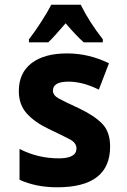

<svg xmlns="http://www.w3.org/2000/svg" viewBox="-20 -786 540 816"><path d="M223 10Q448 10 448 -163Q448 -225 415 -259.5Q382 -294 315 -326Q254 -354 229.5 -367.5Q205 -381 205 -401Q205 -439 271 -439Q332 -439 400 -405L443 -517Q358 -559 265 -559Q168 -559 114 -517.5Q60 -476 60 -399Q60 -341 94 -303.5Q128 -266 187 -238Q248 -209 276.5 -194Q305 -179 305 -155Q305 -113 230 -113Q141 -113 63 -153V-22Q133 10 223 10ZM103 -606H185Q199 -619 218 -640.5Q237 -662 259 -687Q305 -633 336 -606H417V-619Q359 -693 323 -766H198Q184 -738 155 -693Q126 -648 103 -619Z"/></svg>

Font: Noto Sans Mono Condensed Extra
Style: Regular
Weight: 800
Width: 3
Designer: Monotype Design Team
Foundry: Monotype Imaging Inc.
Version: Version 1.900